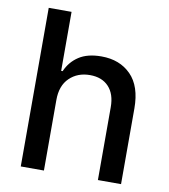

<svg xmlns="http://www.w3.org/2000/svg" viewBox="-82 -797 765 867"><g transform="rotate(10 301.0 -363.5)"><path d="M531.2 0H425.1V-334.2Q425.1 -394.2 394.2 -427.4Q363.3 -460.6 308.2 -460.6Q251.4 -460.6 214.5 -424.9Q177.6 -389.2 177.6 -323.9V0H71.4V-727.3H176.1V-456.7H182.9Q202.1 -501.1 241.5 -526.8Q280.9 -552.6 344.5 -552.6Q428.6 -552.6 479.9 -500.7Q531.2 -448.9 531.2 -346.9Z"/></g></svg>

Font: Linik Sans Medium
Style: Regular
Weight: 500
Designer: Rasmus Andersson (font), Cristiano Sobral (main changes)
Foundry: rsms
Version: Version 3.018;June 1, 2022;FontCreator 14.0.0.2814 64-bit; t